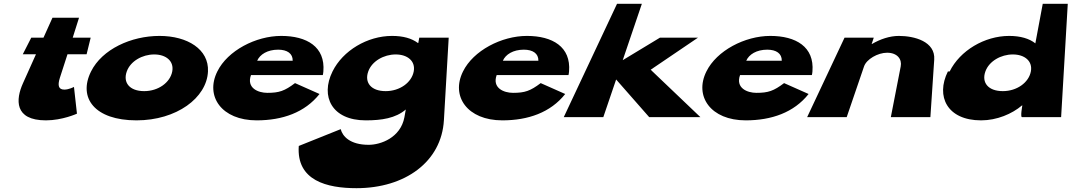

<svg xmlns="http://www.w3.org/2000/svg" viewBox="-20 -613 5609 1005"><path d="M207.7 -416H143.7L99.3 -329H168.3L100.1 -177C62.2 -93 53.4 17 220.4 17C306.4 17 382.8 -18 382.8 -18L367.2 -158C367.2 -158 341 -144 317 -144C287 -144 280.1 -164 293.5 -206L333.3 -329H433.3L454.7 -416H360.7L393.6 -520H254.6Z M456.6 -239C387.5 -101 475.4 17 694.4 17C904.4 17 1062.5 -101 1068.6 -239C1074.3 -355 961 -425 815 -425C666 -425 514.3 -355 456.6 -239ZM643.6 -239C662.8 -293 725.2 -328 787.2 -328C849.2 -328 891.8 -293 881.6 -239C870.7 -181 808.8 -136 734.8 -136C657.8 -136 622.7 -181 643.6 -239Z M1669.7 -220C1671.3 -224 1671.7 -233 1672.6 -239C1683.3 -368 1586 -425 1452 -425C1319 -425 1171.3 -348 1117.6 -239C1052.7 -109 1140.4 17 1323.4 17C1458.4 17 1575.7 -24 1652.5 -121L1524.2 -178C1470 -137 1441.4 -127 1379.4 -127C1331.4 -127 1269.3 -152 1293.7 -220ZM1326.1 -295C1340.2 -328 1380 -353 1436 -353C1483 -353 1513 -333 1512.1 -295Z M1543.9 151C1531 333 1692.1 372 1846.1 372C2100.1 372 2291.2 234 2303.6 16L2328.7 -416H2174.7L2169.4 -388H2167.4C2135 -412 2091 -425 2032 -425C1903 -425 1774.3 -348 1720.6 -239C1655.5 -108 1717.4 17 1894.4 17C1977.4 17 2051.1 6 2104.1 -40L2096.8 1C2076.5 108 1972.8 145 1909.8 145C1811.8 145 1772.7 100 1763.4 63ZM1907.6 -239C1926.8 -293 1989.2 -328 2051.2 -328C2113.2 -328 2155.8 -293 2145.6 -239C2134.7 -181 2072.8 -136 1998.8 -136C1921.8 -136 1886.7 -181 1907.6 -239Z M2955.7 -220C2957.3 -224 2957.7 -233 2958.6 -239C2969.3 -368 2872 -425 2738 -425C2605 -425 2457.3 -348 2403.6 -239C2338.7 -109 2426.4 17 2609.4 17C2744.4 17 2861.7 -24 2938.5 -121L2810.2 -178C2756 -137 2727.4 -127 2665.4 -127C2617.4 -127 2555.3 -152 2579.7 -220ZM2612.1 -295C2626.2 -328 2666 -353 2722 -353C2769 -353 2799 -333 2798.1 -295Z M3633.7 -416H3434.7L3239.6 -298L3339.7 -593H3209.7L2931 0H3138L3205.1 -197L3378 0H3646L3385.9 -248Z M4229.7 -220C4231.3 -224 4231.7 -233 4232.6 -239C4243.3 -368 4146 -425 4012 -425C3879 -425 3731.3 -348 3677.6 -239C3612.7 -109 3700.4 17 3883.4 17C4018.4 17 4135.7 -24 4212.5 -121L4084.2 -178C4030 -137 4001.4 -127 3939.4 -127C3891.4 -127 3829.3 -152 3853.7 -220ZM3886.1 -295C3900.2 -328 3940 -353 3996 -353C4043 -353 4073 -333 4072.1 -295Z M4205 0H4412L4502.6 -265C4515.4 -303 4574.6 -337 4623.6 -337C4676.6 -337 4702.4 -303 4694.6 -265L4643 0H4850L4870.1 -301C4876.6 -396 4766 -425 4685 -425C4637 -425 4587.4 -408 4544.6 -383H4542.6L4553.7 -416H4400.7Z M4941.6 -239C4876.5 -108 4938.4 17 5115.4 17C5198.4 17 5277.6 -17 5329.3 -61C5329.3 -61 5331.3 -61 5331.3 -61C5331.3 -61 5320 0 5329.3 0H5534.3L5569.1 -593H5438.1L5399.4 -386C5368.2 -411 5321.4 -425 5262.4 -425C5133.4 -425 5004.6 -348 4950.9 -239ZM5137.9 -239C5157.2 -293 5219.5 -328 5281.5 -328C5343.5 -328 5386.2 -293 5375.9 -239C5365 -181 5303.1 -136 5229.1 -136C5152.1 -136 5117 -181 5137.9 -239Z"/></svg>

Font: Hussar Milosc
Style: Obl
Weight: 700
Foundry: Cannot Into Space Fonts
Version: Version 1.02